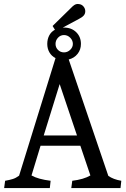

<svg xmlns="http://www.w3.org/2000/svg" viewBox="-20 -955 639 975"><path d="M596 -37 592 0H342L347 -37Q405 -44 439 -64L388 -215H186L140 -64Q173 -45 237 -37L233 0H1L6 -37Q29 -41 45 -46Q61 -51 77 -63L262 -660Q242 -670 231 -689Q220 -708 220 -732Q220 -756 230 -775Q240 -794 259 -804L247 -823L349 -923Q358 -931 365.5 -933.5Q373 -936 383 -934Q396 -932 404.5 -921.5Q413 -911 413 -898Q413 -885 405 -876Q397 -867 381 -859L299 -815H305Q343 -815 367 -791.5Q391 -768 391 -732Q391 -703 374 -681.5Q357 -660 329 -653L530 -62Q555 -44 596 -37ZM305 -777Q287 -777 274.5 -763.5Q262 -750 262 -732Q262 -714 274.5 -701.5Q287 -689 305 -689Q323 -689 336.5 -702Q350 -715 350 -732Q350 -750 336.5 -763.5Q323 -777 305 -777ZM202 -267H371L283 -528Z"/></svg>

Font: Caladea
Style: Regular
Weight: 400
Designer: Carolina Giovagnoli and Andres Torresi
Foundry: Carolina Giovagnoli & Andres Torresi
Version: Version 1.001